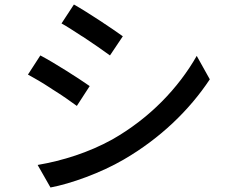

<svg xmlns="http://www.w3.org/2000/svg" viewBox="-20 -797 1040 852"><path d="M525 -636C478 -670 370 -742 308 -777L253 -693C278 -679 309 -659 341 -638L351 -632C395 -603 439 -572 468 -551L525 -636ZM378 -415C331 -448 222 -518 159 -551L104 -466C132 -451 168 -430 203 -407L212 -401C254 -375 294 -347 321 -327L378 -415ZM529 -89C691 -183 821 -309 911 -445L853 -549C772 -407 645 -273 478 -178C373 -120 258 -84 147 -65L204 35C295 18 428 -30 529 -89Z"/></svg>

Font: Glow Sans SC Normal Medium
Style: Regular
Weight: 600
Designer: Ryoko NISHIZUKA (kana, bopomofo & ideographs); Paul D. Hunt (Latin, Greek & Cyrillic); Sandoll Communications, Soo-young
Version: Version 0.93